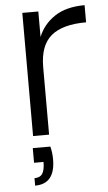

<svg xmlns="http://www.w3.org/2000/svg" viewBox="-55 -592 479 848"><g transform="rotate(-5 185.0 -168.5)"><path d="M147 0H76V-546H147V-433Q169 -488 220 -522Q271 -556 353 -556V-480Q248 -480 197.5 -437.5Q147 -395 147 -299ZM66 219V186Q91 186 101.5 169.5Q112 153 112 118H70V53H148Q155 80 155 110Q155 219 66 219Z"/></g></svg>

Font: Ulagadi Sans Light
Style: Regular
Weight: 300
Designer: Ninad Kale (Devanagari), Jonny Pinhorn (Latin)
Foundry: Indian Type Foundry
Version: Version 3.01;March 29, 2020;FontCreator 12.0.0.2522 64-bit; 